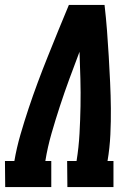

<svg xmlns="http://www.w3.org/2000/svg" viewBox="-35 -755 555 775"><path d="M-14 0 -15 -105H23Q32 -158 47.5 -211.5Q63 -265 80.5 -317.5Q98 -370 117.5 -422.5Q137 -475 158 -527Q179 -579 200 -631Q221 -683 243 -735H387Q393 -683 397 -631Q401 -579 404 -527Q407 -475 409.5 -422.5Q412 -370 412.5 -317.5Q413 -265 410.5 -211.5Q408 -158 399 -105H423V0H237L236 -105H274Q283 -161 286 -216.5Q289 -272 290 -327Q291 -382 289.5 -436.5Q288 -491 286 -546Q265 -491 245 -436.5Q225 -382 207 -327Q189 -272 173 -216.5Q157 -161 148 -105H172V0Z"/></svg>

Font: Iosevka Curly Slab Extrabold
Style: Italic
Weight: 800
Italic angle: -9°
Monospace: yes
Designer: Belleve Invis
Foundry: Belleve Invis
Version: Version 22.1.2; ttfautohint (v1.8.4)